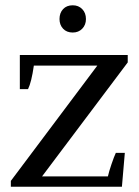

<svg xmlns="http://www.w3.org/2000/svg" viewBox="-20 -706 524 726"><path d="M205 -634Q205 -657 218.5 -671.5Q232 -686 255 -686Q277 -686 291 -671.5Q305 -657 305 -634Q305 -612 291 -597.5Q277 -583 255 -583Q232 -583 218.5 -597.5Q205 -612 205 -634ZM21 -22 348 -458H108Q99 -395 86 -369H55V-498H463V-470L139 -39H388Q392 -57 401.5 -85Q411 -113 418 -128H452L441 0H21Z"/></svg>

Font: Trirong Medium
Style: Regular
Weight: 500
Designer: Katatrad Team
Foundry: CadsonDemak
Version: Version 1.001